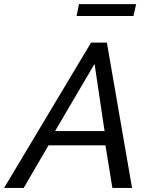

<svg xmlns="http://www.w3.org/2000/svg" viewBox="-67 -918 739 938"><path d="M307.1 -839.8 318.8 -897.9H598.1L585 -839.8ZM377.9 -710H455.1L578.1 0H481.9L448.2 -208H169.9L48.8 0H-46.9ZM443.8 -277.8 395 -606 202.1 -277.8Z"/></svg>

Font: Rawline Medium
Style: Italic
Weight: 500
Italic angle: -12°
Designer: Matt McInerney, Pablo Impallari, Rodrigo Fuenzalida
Foundry: Matt McInerney, Pablo Impallari, Rodrigo Fuenzalida
Version: Version 4.020;PS 004.020;hotconv 1.0.88;makeotf.lib2.5.64775